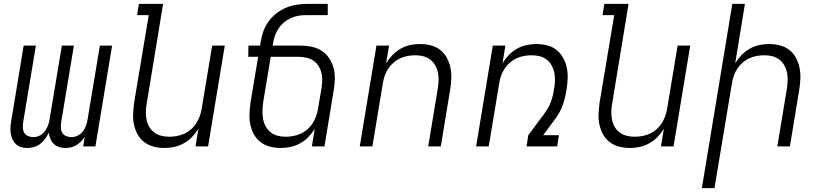

<svg xmlns="http://www.w3.org/2000/svg" viewBox="-20 -755 4240 990"><path d="M121 8Q104 8 89 3.5Q74 -1 62.5 -11.5Q51 -22 44.5 -36.5Q38 -51 35.5 -66.5Q33 -82 34 -98.5Q35 -115 38 -132L102 -520H165L99 -122Q97 -108 98 -94Q99 -80 106 -69Q113 -58 126 -53Q139 -48 153 -48Q169 -48 185 -56Q201 -64 211.5 -78.5Q222 -93 228 -109.5Q234 -126 236 -142L299 -520H361L295 -122Q293 -108 294 -94Q295 -80 302 -69Q309 -58 322 -53Q335 -48 349 -48Q366 -48 381.5 -56Q397 -64 408 -78.5Q419 -93 424.5 -109.5Q430 -126 432 -142L495 -520H558L472 0H409L417 -50Q409 -37 398 -26Q387 -15 374.5 -7Q362 1 346.5 4.5Q331 8 317 8Q300 8 284.5 3Q269 -2 257.5 -13Q246 -24 240 -39Q234 -54 231 -71Q224 -54 213 -39Q202 -24 187.5 -13Q173 -2 155.5 3Q138 8 121 8Z M828 8Q799 8 772 1Q745 -6 723.5 -22.5Q702 -39 689 -63Q676 -87 670.5 -114Q665 -141 666.5 -170Q668 -199 672 -228L747 -677H687L696 -735H821L736 -218Q732 -197 732 -176.5Q732 -156 736 -136.5Q740 -117 750 -100Q760 -83 776 -71.5Q792 -60 811.5 -55Q831 -50 852 -50Q872 -50 891.5 -53.5Q911 -57 930 -65.5Q949 -74 965 -88Q981 -102 992 -119.5Q1003 -137 1010 -156Q1017 -175 1020 -195L1074 -520H1139L1053 0H988L1003 -91Q989 -68 970 -48.5Q951 -29 927.5 -16Q904 -3 878.5 2.5Q853 8 828 8Z M1428 8Q1399 8 1372 1Q1345 -6 1323.5 -22.5Q1302 -39 1289 -63Q1276 -87 1270.5 -114Q1265 -141 1266.5 -170Q1268 -199 1272 -228L1311 -462H1260L1261 -520H1321L1325 -543Q1329 -570 1339 -596.5Q1349 -623 1366.5 -646.5Q1384 -670 1407 -687.5Q1430 -705 1457 -716Q1484 -727 1511 -731Q1538 -735 1565 -735H1670V-677H1556Q1537 -677 1517.5 -673.5Q1498 -670 1479 -661.5Q1460 -653 1443.5 -639Q1427 -625 1416 -608Q1405 -591 1398 -572Q1391 -553 1388 -533L1386 -520H1530Q1559 -520 1587 -514Q1615 -508 1638 -493.5Q1661 -479 1676.5 -456Q1692 -433 1699.5 -406.5Q1707 -380 1706.5 -350.5Q1706 -321 1701 -292L1653 0H1588L1603 -91Q1589 -68 1570 -48.5Q1551 -29 1527.5 -16Q1504 -3 1478.5 2.5Q1453 8 1428 8ZM1452 -50Q1472 -50 1491.5 -53.5Q1511 -57 1530 -65.5Q1549 -74 1565 -88Q1581 -102 1592 -119.5Q1603 -137 1610 -156Q1617 -175 1620 -195L1638 -302Q1641 -322 1641.5 -342.5Q1642 -363 1637 -381.5Q1632 -400 1621.5 -416Q1611 -432 1595.5 -442.5Q1580 -453 1560 -457.5Q1540 -462 1520 -462H1376L1337 -228Q1334 -206 1333.5 -184.5Q1333 -163 1336.5 -142.5Q1340 -122 1349.5 -104Q1359 -86 1374.5 -73.5Q1390 -61 1410.5 -55.5Q1431 -50 1452 -50Z M1835 0 1921 -520H1986L1971 -429Q1985 -452 2004 -471.5Q2023 -491 2046 -504Q2069 -517 2094.5 -522.5Q2120 -528 2145 -528Q2174 -528 2201.5 -521Q2229 -514 2250 -497.5Q2271 -481 2284 -457Q2297 -433 2302.5 -406Q2308 -379 2307 -350Q2306 -321 2301 -292L2253 0H2188L2238 -302Q2241 -323 2241.5 -343.5Q2242 -364 2237.5 -383.5Q2233 -403 2223 -420Q2213 -437 2197.5 -448.5Q2182 -460 2162.5 -465Q2143 -470 2122 -470Q2102 -470 2082 -466.5Q2062 -463 2043.5 -454.5Q2025 -446 2009 -432Q1993 -418 1981.5 -400.5Q1970 -383 1963.5 -364Q1957 -345 1954 -325L1900 0Z M2435 0 2521 -520H2586L2571 -429Q2585 -452 2604 -471.5Q2623 -491 2646 -504Q2669 -517 2694.5 -522.5Q2720 -528 2745 -528Q2774 -528 2801.5 -521Q2829 -514 2849.5 -497.5Q2870 -481 2883.5 -457Q2897 -433 2902.5 -406Q2908 -379 2907 -350Q2906 -321 2901 -292Q2898 -271 2892.5 -249.5Q2887 -228 2879.5 -207.5Q2872 -187 2860 -167.5Q2848 -148 2834 -130L2781 -58H2862L2853 0H2695L2704 -58L2783 -164Q2795 -180 2804.5 -196Q2814 -212 2820.5 -229.5Q2827 -247 2831 -265Q2835 -283 2837 -300L2838 -301Q2841 -322 2841.5 -343Q2842 -364 2837.5 -383.5Q2833 -403 2823 -420Q2813 -437 2797.5 -448.5Q2782 -460 2762.5 -465Q2743 -470 2722 -470Q2702 -470 2682 -466.5Q2662 -463 2643.5 -454.5Q2625 -446 2609 -432Q2593 -418 2581.5 -400.5Q2570 -383 2563.5 -364Q2557 -345 2554 -325L2500 0Z M3228 8Q3199 8 3172 1Q3145 -6 3123.5 -22.5Q3102 -39 3089 -63Q3076 -87 3070.5 -114Q3065 -141 3066.5 -170Q3068 -199 3072 -228L3147 -677H3087L3096 -735H3221L3136 -218Q3132 -197 3132 -176.5Q3132 -156 3136 -136.5Q3140 -117 3150 -100Q3160 -83 3176 -71.5Q3192 -60 3211.5 -55Q3231 -50 3252 -50Q3272 -50 3291.5 -53.5Q3311 -57 3330 -65.5Q3349 -74 3365 -88Q3381 -102 3392 -119.5Q3403 -137 3410 -156Q3417 -175 3420 -195L3474 -520H3539L3453 0H3388L3403 -91Q3389 -68 3370 -48.5Q3351 -29 3327.5 -16Q3304 -3 3278.5 2.5Q3253 8 3228 8Z M3599 215 3756 -735H3821L3771 -429Q3785 -452 3804 -471.5Q3823 -491 3846 -504Q3869 -517 3894.5 -522.5Q3920 -528 3945 -528Q3974 -528 4001.5 -521Q4029 -514 4050 -497.5Q4071 -481 4084 -457Q4097 -433 4102.5 -406Q4108 -379 4107 -350Q4106 -321 4101 -292L4053 0H3988L4038 -302Q4041 -323 4041.5 -343.5Q4042 -364 4037.5 -383.5Q4033 -403 4023 -420Q4013 -437 3997.5 -448.5Q3982 -460 3962.5 -465Q3943 -470 3922 -470Q3902 -470 3882 -466.5Q3862 -463 3843.5 -454.5Q3825 -446 3809 -432Q3793 -418 3781.5 -400.5Q3770 -383 3763.5 -364Q3757 -345 3754 -325L3664 215Z"/></svg>

Font: Iosevka Light Extended Oblique
Style: Regular
Weight: 300
Width: 7
Italic angle: -9°
Monospace: yes
Designer: Belleve Invis
Foundry: Belleve Invis
Version: Version 32.5.0; ttfautohint (v1.8.4)